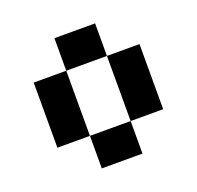

<svg xmlns="http://www.w3.org/2000/svg" viewBox="-112 -745 889 866"><g transform="rotate(-20 332.0 -312.5)"><path d="M429.7 -468.8H234.4V-156.2H429.7ZM585.9 -156.2H429.7V0H234.4V-156.2H78.1V-468.8H234.4V-625H429.7V-468.8H585.9Z"/></g></svg>

Font: Sorena-Fanum Normal
Style: Regular
Weight: 400
Designer: Mohammad Darvishi
Version: Version 1.000;March 20, 2024;FontCreator 15.0.0.2958 64-bit